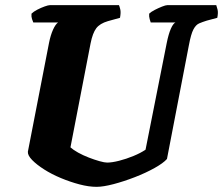

<svg xmlns="http://www.w3.org/2000/svg" viewBox="-20 -724 864 744"><path d="M354 0Q324 0 288 -9.5Q252 -19 216 -34Q180 -49 151 -67.5Q122 -86 104.5 -104Q87 -122 88 -136L170 -558Q176 -588 185.5 -609Q195 -630 205 -637H109Q107 -642 104 -650.5Q101 -659 102 -671Q110 -679 124.5 -686.5Q139 -694 153 -699Q167 -704 173 -704H441Q443 -700 446 -688Q449 -676 445 -655L398 -642Q367 -633 353 -614.5Q339 -596 331 -556L253 -153Q264 -143 283 -132.5Q302 -122 324 -113.5Q346 -105 365.5 -99.5Q385 -94 395 -94Q414 -94 441.5 -101Q469 -108 497 -119.5Q525 -131 544 -144L626 -557Q633 -592 642 -612.5Q651 -633 660 -637H564Q563 -640 560 -650Q557 -660 558 -671Q565 -678 579.5 -685.5Q594 -693 608 -698.5Q622 -704 628 -704H818Q820 -699 823 -687Q826 -675 822 -655L781 -644Q765 -639 752 -633.5Q739 -628 729.5 -610Q720 -592 712 -549L627 -108Q613 -92 579 -73Q545 -54 502.5 -37.5Q460 -21 420 -10.5Q380 0 354 0Z"/></svg>

Font: Texturina Medium 12pt Black
Style: Italic
Weight: 900
Italic angle: -11°
Version: Version 1.002